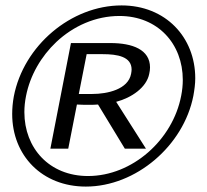

<svg xmlns="http://www.w3.org/2000/svg" viewBox="-20 -682 764 709"><path d="M25 -261C25 -108 135 7 297 7C482 7 658 -144 694 -328C698 -350 701 -372 701 -393C701 -545 591 -662 429 -662C242 -662 67 -513 31 -326C27 -304 25 -282 25 -261ZM70 -268C70 -287 72 -307 76 -327C91 -404 132 -474 188 -527C251 -586 333 -623 421 -623C563 -623 655 -520 655 -387C655 -368 653 -348 649 -328C618 -166 469 -32 305 -32C162 -32 70 -135 70 -268ZM166 -133H232L264 -296C278 -295 294 -295 309 -295C320 -295 331 -295 342 -296L441 -133H519L409 -306C466 -321 521 -359 531 -409C533 -418 534 -425 534 -433C534 -499 469 -523 388 -523H242ZM271 -335 300 -482H359C414 -482 466 -473 466 -425C466 -420 465 -415 464 -409C453 -352 377 -335 321 -335Z"/></svg>

Font: KpSans
Style: Italic
Weight: 400
Italic angle: -11°
Version: Version 0.66